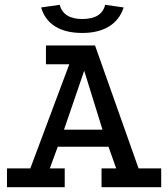

<svg xmlns="http://www.w3.org/2000/svg" viewBox="-20 -778 699 798"><path d="M9 0V-78H106L268 -511H171V-589H375L556 -78H650V0H402V-78H463L431 -168H220L187 -78H249V0ZM246 -239H406L330 -484ZM322 -641Q253 -641 209.5 -668Q166 -695 151 -747L228 -758Q244 -699 322 -699Q403 -699 417 -758L494 -747Q477 -695 433 -668Q389 -641 322 -641Z"/></svg>

Font: Podkova Medium
Style: Regular
Weight: 500
Designer: Ilya Yudin
Foundry: Cyreal (www.cyreal.org)
Version: Version 2.103